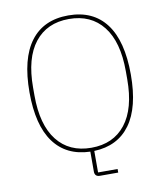

<svg xmlns="http://www.w3.org/2000/svg" viewBox="-96 -824 906 1056"><g transform="rotate(-10 357.0 -296.5)"><path d="M376 153Q347 153 347 124V13Q214 9 144 -86.5Q74 -182 74 -366Q74 -554 146.5 -650Q219 -746 357 -746Q495 -746 567.5 -650Q640 -554 640 -366Q640 -183 570.5 -87.5Q501 8 369 13V133H478V153ZM616 -344V-389Q616 -553 548 -639.5Q480 -726 357 -726Q234 -726 166 -639.5Q98 -553 98 -389V-344Q98 -180 166 -93.5Q234 -7 357 -7Q480 -7 548 -93.5Q616 -180 616 -344Z"/></g></svg>

Font: IBM Plex Sans JP Thin
Style: Regular
Weight: 100
Designer: Mike Abbink; Paul van der Laan; Pieter van Rosmalen; Wujin Sim; Yejin Wi; Jinhee Kim; Boomi Park; Yona Kim; Kichan Ma
Foundry: Sandoll Inc.
Version: Version 1.001